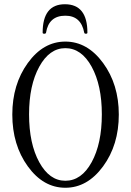

<svg xmlns="http://www.w3.org/2000/svg" viewBox="-20 -872 618 905"><path d="M181 -718Q181 -852 286 -852Q392 -852 392 -718Q392 -713 385 -713Q378 -713 377 -718Q362 -798 288 -798Q210 -798 197 -718Q196 -713 188.5 -713Q181 -713 181 -718ZM38 -332Q38 -474 111 -575Q184 -676 288 -676Q392 -676 466 -575Q540 -474 540 -332Q540 -189 466 -88Q392 13 288 13Q184 13 111 -88Q38 -189 38 -332ZM288 -20Q364 -20 412 -107.5Q460 -195 460 -333Q460 -470 412 -557.5Q364 -645 288 -645Q213 -645 165 -557.5Q117 -470 117 -333Q117 -195 165 -107.5Q213 -20 288 -20Z"/></svg>

Font: Junicode Cond Light
Style: Regular
Weight: 300
Width: 3
Designer: Peter S. Baker
Version: Version 2.201